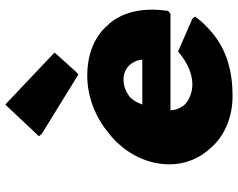

<svg xmlns="http://www.w3.org/2000/svg" viewBox="-108 -782 911 736"><g transform="rotate(-90 348.0 -413.5)"><path d="M488 -324H316C322 -341 330 -358 346 -373C364 -386 385 -396 412 -396C435 -396 453 -387 467 -373C478 -360 486 -345 488 -324ZM517 -185C431 -113 354 -124 315 -162C303 -176 294 -196 294 -216H663L675 -225V-228C689 -325 669 -401 624 -453L622 -454H621L617 -460C573 -509 506 -535 427 -535C344 -535 266 -503 205 -452L195 -444C138 -395 99 -329 89 -256C79 -184 100 -118 143 -69L149 -62C194 -10 265 22 349 22C441 22 525 0 592 -57L601 -65C618 -80 636 -98 651 -119L653 -122L645 -132L519 -187ZM305 -838 194 -720 204 -709 431 -569 442 -579 515 -660 505 -670 316 -849Z"/></g></svg>

Font: Hussar Woodtype
Style: UltraObl
Weight: 900
Foundry: Cannot Into Space Fonts
Version: Version 1.07